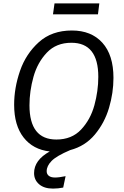

<svg xmlns="http://www.w3.org/2000/svg" viewBox="-20 -879 727 1127"><path d="M555 -795H291L300 -859H563ZM254 126Q254 143 266.5 153Q279 163 303 163Q327 163 365 155L351 222Q321 228 291 228Q239 228 209.5 202.5Q180 177 180 137Q180 61 272 10Q174 -1 118.5 -72Q63 -143 63 -264Q63 -363 97.5 -463Q132 -563 208 -631.5Q284 -700 402 -700Q516 -700 581 -628Q646 -556 646 -422Q646 -334 620 -246Q594 -158 537 -89.5Q480 -21 392 2Q312 36 283 65.5Q254 95 254 126ZM311 -60Q401 -60 456 -118.5Q511 -177 534 -261Q557 -345 557 -428Q557 -628 399 -628Q310 -628 255 -570Q200 -512 176.5 -428Q153 -344 153 -261Q153 -60 311 -60Z"/></svg>

Font: FiraGO Book
Style: Italic
Weight: 350
Italic angle: -8°
Designer: bBox Type GmbH
Foundry: bBox Type GmbH
Version: Version 1.001